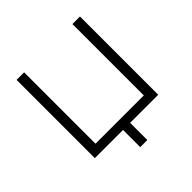

<svg xmlns="http://www.w3.org/2000/svg" viewBox="-217 -886 1223 1223"><g transform="rotate(-45 394.5 -275.0)"><path d="M363 155V0H109V-705H177V-62H612V-705H680V0H427V155Z"/></g></svg>

Font: Nunito Sans 8pt Light
Style: Regular
Weight: 300
Version: Version 3.101;gftools[0.9.27]